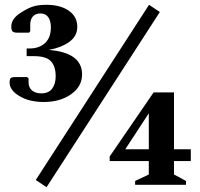

<svg xmlns="http://www.w3.org/2000/svg" viewBox="-20 -770 832 800"><path d="M162 -345Q134 -345 107.5 -351Q81 -357 59 -371Q42 -381 31 -395Q20 -409 20 -426Q20 -442 26 -445.5Q32 -449 43 -449H93L99 -443V-428Q99 -405 113.5 -393Q128 -381 152 -381Q183 -381 197.5 -401Q212 -421 212 -452Q212 -493 192.5 -514.5Q173 -536 122 -536H91V-568H103Q143 -568 167.5 -590.5Q192 -613 192 -656Q192 -683 181 -698.5Q170 -714 148 -714Q129 -714 117.5 -702Q106 -690 106 -667V-640L101 -634H50Q39 -634 33 -638.5Q27 -643 27 -659Q27 -692 65 -716Q92 -734 115 -742Q138 -750 173 -750Q231 -750 266.5 -725.5Q302 -701 302 -658Q302 -619 268 -595Q234 -571 183 -562Q322 -551 322 -460Q322 -410 276.5 -377.5Q231 -345 162 -345ZM129 -20 601 -750 646 -720 174 10ZM543 0V-16L600 -43V-99H437V-118L620 -385H705V-148H775V-99H705V-43L755 -16V0ZM502 -148H600V-298Z"/></svg>

Font: Spectral SC
Style: Bold
Weight: 700
Designer: Jean-Baptiste Levee
Foundry: Production Type
Version: Version 2.001